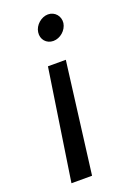

<svg xmlns="http://www.w3.org/2000/svg" viewBox="-144 -596 599 858"><g transform="rotate(-20 156.0 -166.5)"><path d="M41 206H139L206 -321H121ZM132 -479C127 -446 150 -419 183 -419C216 -419 247 -446 252 -479C256 -511 233 -539 200 -539C168 -539 136 -511 132 -479Z"/></g></svg>

Font: Mluvka Medium
Style: Italic
Weight: 500
Italic angle: -8°
Designer: Modified by Jiří Krblich, Original typeface by Gumpita Rahayu
Foundry: Gumpita Rahayu & Jiří Krblich
Version: Version 2.000;Glyphs 3.1.1 (3134)